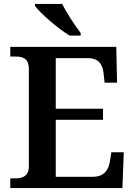

<svg xmlns="http://www.w3.org/2000/svg" viewBox="-20 -951 682 971"><path d="M332 -771H388V-784C359 -822 316 -886 295 -931H157V-921C182 -886 272 -807 332 -771ZM32 0H599L606 -181H543L536 -135C529 -91 506 -57 450 -57H262V-345H501V-401H262V-657H424C479 -657 499 -626 504 -579L509 -533H572L568 -714H32V-665H58C95 -665 126 -657 126 -600V-109C126 -62 96 -49 59 -49H32Z"/></svg>

Font: Noto Serif Gurmukhi SemiBold
Style: Regular
Weight: 600
Designer: Vaibhav Singh and the Monotype Design Team
Foundry: Monotype Imaging Inc.
Version: Version 2.004